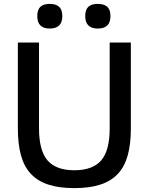

<svg xmlns="http://www.w3.org/2000/svg" viewBox="-20 -959 766 989"><path d="M236 -812Q172 -812 172 -876Q172 -909 188 -924Q204 -939 236 -939Q268 -939 284.5 -924Q301 -909 301 -876Q301 -812 236 -812ZM484 -812Q419 -812 419 -876Q419 -909 435 -924Q451 -939 484 -939Q516 -939 532.5 -924Q549 -909 549 -876Q549 -812 484 -812ZM363 10Q285 10 229.5 -8Q174 -26 139 -63.5Q104 -101 88 -159Q72 -217 72 -297V-740H181V-298Q181 -183 225 -132.5Q269 -82 363 -82Q457 -82 501 -132.5Q545 -183 545 -298V-740H654V-297Q654 -217 638 -159Q622 -101 587 -63.5Q552 -26 496.5 -8Q441 10 363 10Z"/></svg>

Font: Encode Sans Narrow
Style: Medium
Weight: 500
Designer: Pablo Impallari, Andres Torresi
Foundry: Pablo Impallari, Andres Torresi
Version: Version 1.000; ttfautohint (v1.00) -l 8 -r 50 -G 200 -x 14 -